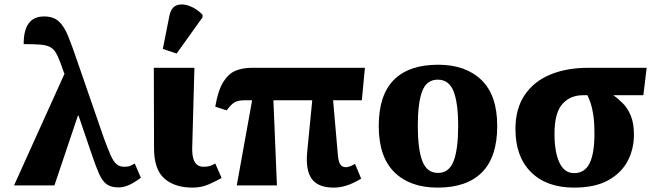

<svg xmlns="http://www.w3.org/2000/svg" viewBox="-20 -845 2981 875"><path d="M44 0 274 -509 270 -518Q254 -566 241.5 -592Q229 -618 212 -628.5Q195 -639 165.5 -641.5Q136 -644 88 -644Q87 -770 181 -770Q223 -770 247.5 -748Q272 -726 290.5 -680.5Q309 -635 333 -564L454 -214Q472 -165 484.5 -137Q497 -109 511 -97Q525 -85 546 -85Q563 -85 573 -89Q583 -93 594 -100L622 -35Q594 -14 569.5 -2.5Q545 9 520 9Q486 9 466.5 -5Q447 -19 432.5 -51Q418 -83 399 -139L338 -318H335L228 0Z M858 10Q776 10 729 -31.5Q682 -73 682 -169L681 -536H866L856 -173Q853 -85 908 -85Q925 -85 936.5 -88.5Q948 -92 961 -100L990 -34Q969 -22 934 -6Q899 10 858 10ZM785 -601 722 -622 752 -773Q760 -812 786 -821Q812 -830 844.5 -817.5Q877 -805 903 -778V-766Z M1059 0 1129 -388H1094Q1068 -388 1051.5 -380Q1035 -372 1013 -342L961 -359Q974 -435 998.5 -473Q1023 -511 1055.5 -523.5Q1088 -536 1126 -536H1643L1629 -388H1498L1519 -148Q1521 -114 1529 -98.5Q1537 -83 1557 -83Q1571 -83 1598 -98L1626 -31Q1590 -9 1559.5 0.5Q1529 10 1501 10Q1430 10 1401 -29.5Q1372 -69 1380 -153L1403 -388H1226L1242 0Z M1974 10Q1849 10 1777.5 -60Q1706 -130 1706 -271Q1706 -411 1774.5 -480.5Q1843 -550 1977 -550Q2102 -550 2174 -480.5Q2246 -411 2246 -271Q2246 -130 2177 -60Q2108 10 1974 10ZM1976 -57Q2027 -57 2047.5 -111.5Q2068 -166 2068 -271Q2068 -376 2047 -429Q2026 -482 1975 -482Q1924 -482 1904 -429Q1884 -376 1884 -271Q1884 -166 1904.5 -111.5Q1925 -57 1976 -57Z M2596 10Q2471 10 2400 -60.5Q2329 -131 2329 -257Q2329 -350 2371.5 -412.5Q2414 -475 2488.5 -505.5Q2563 -536 2661 -536H2927L2912 -411H2775Q2798 -395 2819.5 -373Q2841 -351 2855 -317Q2869 -283 2869 -231Q2869 -165 2840 -110.5Q2811 -56 2751 -23Q2691 10 2596 10ZM2596 -56Q2645 -56 2667 -101Q2689 -146 2689 -234Q2689 -287 2684 -320Q2679 -353 2672 -374Q2665 -395 2657 -411H2636Q2579 -411 2543 -371Q2507 -331 2507 -235Q2507 -152 2529.5 -104Q2552 -56 2596 -56Z"/></svg>

Font: Noto Serif ExtraBold
Style: Regular
Weight: 800
Designer: Monotype Design Team
Foundry: Monotype Imaging Inc.
Version: Version 2.014